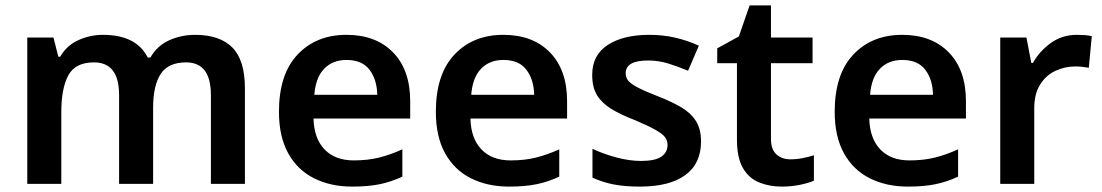

<svg xmlns="http://www.w3.org/2000/svg" viewBox="-20 -681 4082 711"><path d="M702 -552Q794 -552 840.5 -505Q887 -458 887 -353V0H761V-329Q761 -450 669 -450Q603 -450 575 -407Q547 -364 547 -282V0H421V-329Q421 -450 328 -450Q259 -450 233 -402Q207 -354 207 -265V0H81V-542H178L196 -471H203Q227 -513 270.5 -532.5Q314 -552 361 -552Q422 -552 463.5 -531.5Q505 -511 527 -468H537Q562 -512 607 -532Q652 -552 702 -552Z M1263 -552Q1372 -552 1435.5 -487Q1499 -422 1499 -306V-242H1141Q1143 -168 1182 -127.5Q1221 -87 1290 -87Q1342 -87 1384 -97.5Q1426 -108 1470 -128V-27Q1430 -8 1387 1Q1344 10 1284 10Q1205 10 1143.5 -20.5Q1082 -51 1047.5 -113Q1013 -175 1013 -267Q1013 -406 1082 -479Q1151 -552 1263 -552ZM1263 -459Q1212 -459 1180.5 -426.5Q1149 -394 1144 -330H1377Q1376 -386 1348.5 -422.5Q1321 -459 1263 -459Z M1844 -552Q1953 -552 2016.5 -487Q2080 -422 2080 -306V-242H1722Q1724 -168 1763 -127.5Q1802 -87 1871 -87Q1923 -87 1965 -97.5Q2007 -108 2051 -128V-27Q2011 -8 1968 1Q1925 10 1865 10Q1786 10 1724.5 -20.5Q1663 -51 1628.5 -113Q1594 -175 1594 -267Q1594 -406 1663 -479Q1732 -552 1844 -552ZM1844 -459Q1793 -459 1761.5 -426.5Q1730 -394 1725 -330H1958Q1957 -386 1929.5 -422.5Q1902 -459 1844 -459Z M2576 -157Q2576 -75 2517.5 -32.5Q2459 10 2350 10Q2293 10 2252.5 2Q2212 -6 2174 -23V-130Q2214 -111 2262.5 -98Q2311 -85 2354 -85Q2406 -85 2429 -101Q2452 -117 2452 -144Q2452 -160 2443 -172.5Q2434 -185 2407.5 -200Q2381 -215 2329 -237Q2277 -257 2242.5 -278.5Q2208 -300 2190.5 -329Q2173 -358 2173 -404Q2173 -477 2230.5 -514.5Q2288 -552 2384 -552Q2434 -552 2478.5 -542Q2523 -532 2568 -512L2528 -419Q2490 -435 2454 -446Q2418 -457 2380 -457Q2297 -457 2297 -410Q2297 -393 2307.5 -381Q2318 -369 2344.5 -355.5Q2371 -342 2420 -323Q2468 -304 2503 -283.5Q2538 -263 2557 -233Q2576 -203 2576 -157Z M2907 -91Q2930 -91 2952.5 -95.5Q2975 -100 2994 -106V-12Q2974 -3 2942 3.5Q2910 10 2875 10Q2829 10 2791 -5.5Q2753 -21 2731 -59Q2709 -97 2709 -165V-447H2636V-502L2716 -546L2756 -661H2835V-542H2989V-447H2835V-166Q2835 -128 2855 -109.5Q2875 -91 2907 -91Z M3321 -552Q3430 -552 3493.5 -487Q3557 -422 3557 -306V-242H3199Q3201 -168 3240 -127.5Q3279 -87 3348 -87Q3400 -87 3442 -97.5Q3484 -108 3528 -128V-27Q3488 -8 3445 1Q3402 10 3342 10Q3263 10 3201.5 -20.5Q3140 -51 3105.5 -113Q3071 -175 3071 -267Q3071 -406 3140 -479Q3209 -552 3321 -552ZM3321 -459Q3270 -459 3238.5 -426.5Q3207 -394 3202 -330H3435Q3434 -386 3406.5 -422.5Q3379 -459 3321 -459Z M3968 -552Q3981 -552 3996.5 -551Q4012 -550 4023 -547L4012 -430Q4002 -432 3988 -433.5Q3974 -435 3963 -435Q3923 -435 3888 -418.5Q3853 -402 3831.5 -367.5Q3810 -333 3810 -281V0H3684V-542H3781L3799 -448H3805Q3829 -491 3871 -521.5Q3913 -552 3968 -552Z"/></svg>

Font: Noto Sans Tamil SemiBold
Style: Regular
Weight: 600
Designer: Jelle Bosma - Monotype Design Team
Foundry: Monotype Imaging Inc.
Version: Version 2.004; ttfautohint (v1.8.4.7-5d5b)